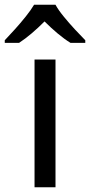

<svg xmlns="http://www.w3.org/2000/svg" viewBox="-60 -786 378 806"><path d="M173 0H85V-536H173ZM173 -766Q185 -744 207.5 -716.5Q230 -689 254.5 -662.5Q279 -636 298 -617V-606H236Q210 -622 182 -645.5Q154 -669 127 -696Q100 -669 73 -646Q46 -623 20 -606H-40V-617Q-21 -637 2.5 -663Q26 -689 48 -716.5Q70 -744 83 -766Z"/></svg>

Font: Noto Sans Grantha
Style: Regular
Weight: 400
Designer: Monotype Design Team
Foundry: Monotype Imaging Inc.
Version: Version 2.003; ttfautohint (v1.8.4.7-5d5b)